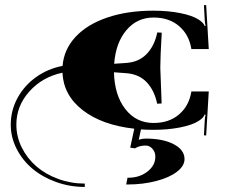

<svg xmlns="http://www.w3.org/2000/svg" viewBox="-20 -501 884 748"><path d="M223.8 -244.3Q229 -308.6 274.3 -357.3Q319.5 -406 397.9 -432.7Q476.4 -459.4 576.9 -459.4Q634.6 -459.4 682 -450Q729.5 -440.6 754.4 -424.4Q773.6 -411.7 777.5 -399.5L781 -400.3Q778 -410.8 777.5 -424.8L774.5 -480.8L783.2 -481.2L793.3 -309.9H725.5L725.1 -312.5Q715.9 -366.7 677.2 -399.7Q638.5 -432.7 578.2 -432.7Q514 -432.7 472.5 -383.5Q430.9 -334.4 424.8 -252.6L471.2 -255.7Q521.4 -259.2 551.8 -291.1Q582.2 -323 592.7 -374.6L610.1 -373.7Q604.5 -276.7 604.5 -237.3L609.7 -97.9L592.2 -97Q581.7 -148.6 551.6 -180.5Q521.4 -212.4 471.2 -215.9L424 -219.4Q426.1 -130.2 468.3 -76Q510.5 -21.9 578.2 -21.9Q638.5 -21.9 677.2 -54.9Q715.9 -87.8 725.1 -142L725.5 -144.7H793.3L783.2 26.7L774.5 26.2L777.5 -29.7Q778 -43.7 781 -54.2L777.5 -55.1Q773.6 -42.8 754.4 -30.2Q729.5 -14 682 -4.6Q634.6 4.8 576.9 4.8Q552.4 4.8 529.3 3.1L520.5 43.3Q534.1 38.9 547.6 38.9Q615.4 38.9 657.1 61Q698.9 83 698.9 118.9Q698.9 145.5 669.1 168.3Q639.4 191 588.3 204.3Q537.2 217.7 476.8 217.7H471.6L476.8 191.4H480.3Q523.6 191.4 554.4 167.4Q585.2 143.4 585.2 109.3Q585.2 91.8 574.1 78.9Q562.9 66 547.6 66Q523.6 66 505.7 76.9L487.3 74.3L503.1 0.4Q377.6 -13.5 302.4 -71.7Q227.3 -129.8 223.3 -217.7Q145.5 -201.5 94.6 -144.9Q43.7 -88.3 43.7 -15.3Q43.7 31.5 64.9 73.9Q86.1 116.3 121.7 147.1Q157.3 177.9 206.7 196Q256.1 214.2 310.3 214.2V227.3Q251.7 227.3 198.4 208Q145.1 188.8 106.4 156.2Q67.7 123.7 44.8 78.9Q21.9 34.1 21.9 -15.3Q21.9 -70.8 48.3 -119.3Q74.7 -167.8 120.6 -200.6Q166.5 -233.4 223.8 -244.3Z"/></svg>

Font: Wabroye
Style: Medium
Weight: 500
Designer: gluk
Foundry: gluk
Version: Version 0.14